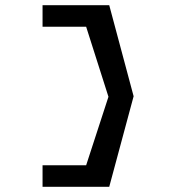

<svg xmlns="http://www.w3.org/2000/svg" viewBox="-20 -645 659 740"><path d="M144 75H401L495 -274L401 -625H144V-542H312L398 -272L312 -8H144Z"/></svg>

Font: Charger Monospace
Style: Regular
Weight: 400
Designer: Jasper
Foundry: Cannot Into Space Fonts
Version: Version 0.980